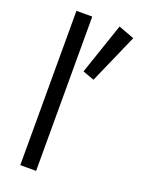

<svg xmlns="http://www.w3.org/2000/svg" viewBox="-148 -846 669 912"><g transform="rotate(20 186.5 -390.0)"><path d="M155 -780V0H75V-780ZM373 -750 263 -500 205 -521 293 -780Z"/></g></svg>

Font: Venryn Sans
Style: Regular
Weight: 400
Designer: Owen Earl, indestructible type* (font) & Cristiano Sobral (main changes)
Version: Version 3.600; ttfautohint (v1.8.3)